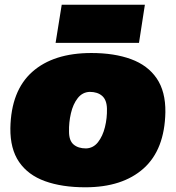

<svg xmlns="http://www.w3.org/2000/svg" viewBox="-20 -786 745 815"><path d="M342 9Q243 9 171 -17Q99 -43 61 -98.5Q23 -154 24 -242Q27 -401 117 -481Q207 -561 368 -561Q465 -561 536 -535Q607 -509 645 -453.5Q683 -398 682 -310Q679 -151 589.5 -71Q500 9 342 9ZM345 -156Q376 -157 396 -182.5Q416 -208 425.5 -246.5Q435 -285 434 -325Q433 -362 413.5 -379Q394 -396 361 -396Q330 -395 310 -369.5Q290 -344 281 -305Q272 -266 273 -227Q273 -189 292.5 -172.5Q312 -156 345 -156ZM216 -604 242 -766H595L570 -604Z"/></svg>

Font: Georama Expanded Black
Style: Italic
Weight: 900
Width: 7
Italic angle: -9°
Designer: Jean-Baptiste Levee
Foundry: Production Type
Version: Version 1.000